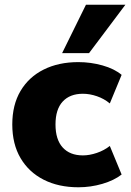

<svg xmlns="http://www.w3.org/2000/svg" viewBox="-20 -782 554 813"><path d="M312 11Q228 11 165 -21Q102 -53 67 -112.5Q32 -172 32 -255Q32 -338 67 -397Q102 -456 165 -487.5Q228 -519 312 -519Q364 -519 414 -505Q464 -491 495 -465L445 -344Q421 -364 390.5 -374.5Q360 -385 331 -385Q276 -385 245.5 -352Q215 -319 215 -255Q215 -191 245.5 -157.5Q276 -124 331 -124Q359 -124 390 -134.5Q421 -145 445 -164L495 -43Q463 -18 413.5 -3.5Q364 11 312 11ZM243 -557 344 -762H511L357 -557Z"/></svg>

Font: Mulish ExtraLight Black
Style: Regular
Weight: 900
Version: Version 3.603